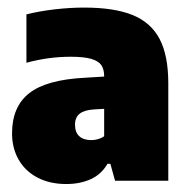

<svg xmlns="http://www.w3.org/2000/svg" viewBox="-20 -770 486 494"><path d="M413 -555.5V-305H276L264 -348.5H256.5Q241 -321.5 213.5 -309Q186 -296.5 150.5 -296.5Q108 -296.5 76.2 -313.2Q44.5 -330 27.8 -359.5Q11 -389 11 -427Q11 -495.5 55.2 -530.2Q99.5 -565 199 -570L248 -573V-573.5Q248 -591.5 240.8 -602.2Q233.5 -613 214.8 -618.5Q196 -624 162 -624Q104.5 -624 48 -608.5V-733Q82 -741.5 121.2 -746Q160.5 -750.5 196.5 -750.5Q273.5 -750.5 320.8 -731.5Q368 -712.5 390.5 -670Q413 -627.5 413 -555.5ZM248 -419.5V-490L222.5 -488.5Q197 -487 185 -477.5Q173 -468 173 -449.5Q173 -429.5 184 -419.5Q195 -409.5 215 -409.5Q223.5 -409.5 232.2 -412Q241 -414.5 248 -419.5Z"/></svg>

Font: Encode Sans Semi Condensed ExBd
Style: Regular
Weight: 800
Width: 4
Designer: Multiple Designers
Foundry: Impallari Type
Version: Version 2.000